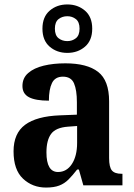

<svg xmlns="http://www.w3.org/2000/svg" viewBox="-20 -834 601 864"><path d="M187 10Q126 10 83.5 -30Q41 -70 41 -153Q41 -234 93 -272.5Q145 -311 250 -315L326 -318V-374Q326 -429 313 -459Q300 -489 263 -489Q228 -489 214 -460.5Q200 -432 200 -381Q140 -381 110.5 -396.5Q81 -412 81 -447Q81 -483 107 -505.5Q133 -528 176.5 -538.5Q220 -549 274 -549Q372 -549 421.5 -510.5Q471 -472 471 -378V-123Q471 -82 483.5 -67Q496 -52 527 -52H531V0H355L335 -71H327Q306 -44 288 -26Q270 -8 246.5 1Q223 10 187 10ZM241 -60Q280 -60 303.5 -96Q327 -132 327 -191V-267L286 -264Q231 -260 210 -231.5Q189 -203 189 -148Q189 -60 241 -60ZM283 -596Q236 -596 203.5 -624Q171 -652 171 -705Q171 -758 203.5 -786Q236 -814 283 -814Q330 -814 362.5 -786Q395 -758 395 -705Q395 -652 362.5 -624Q330 -596 283 -596ZM283 -649Q305 -649 321.5 -662Q338 -675 338 -705Q338 -735 321.5 -748Q305 -761 283 -761Q260 -761 243.5 -748Q227 -735 227 -705Q227 -675 243.5 -662Q260 -649 283 -649Z"/></svg>

Font: Noto Serif Sinhala SemiCondensed
Style: Bold
Weight: 700
Width: 4
Designer: Jelle Bosma - Monotype Design Team
Foundry: Monotype Imaging Inc.
Version: Version 2.007; ttfautohint (v1.8.4.7-5d5b)